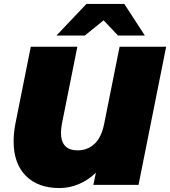

<svg xmlns="http://www.w3.org/2000/svg" viewBox="-20 -937 862 973"><path d="M822 -700 682 0H453L466 -62Q427 -24 379.5 -4Q332 16 281 16Q173 16 111 -46Q49 -108 49 -221Q49 -266 59 -315L136 -700H372L294 -311Q289 -283 289 -264Q289 -175 374 -175Q423 -175 458.5 -207.5Q494 -240 508 -310L586 -700ZM578 -757 505 -834 410 -757H266L418 -917H610L714 -757Z"/></svg>

Font: Montserrat Alternates Black
Style: Italic
Weight: 900
Italic angle: -11.3°
Designer: Julieta Ulanovsky
Foundry: Julieta Ulanovsky
Version: Version 7.200